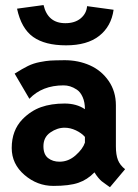

<svg xmlns="http://www.w3.org/2000/svg" viewBox="-20 -745 558 775"><path d="M243.7 -651.4Q282.2 -651.4 305.7 -670.9Q329.1 -690.4 331.5 -720.2L438.5 -705.6Q429.2 -638.7 380.6 -600.3Q332 -562 246.6 -562Q161.6 -562 113.8 -595.9Q65.9 -629.9 48.8 -710L155.8 -724.6Q172.9 -651.4 243.7 -651.4ZM155.3 -154.8Q155.3 -121.6 174.1 -106.9Q192.9 -92.3 220.2 -92.3Q256.3 -92.3 285.4 -118.2Q314.5 -144 322.8 -169.4V-192.4Q309.1 -208 286.4 -218.8Q263.7 -229.5 240.7 -229.5Q210.9 -229.5 183.1 -210.2Q155.3 -190.9 155.3 -154.8ZM447.8 -154.3Q447.8 -120.1 456.1 -99.1Q464.4 -78.1 484.9 -62L423.8 10.7Q418 6.3 406.7 -1.5Q395.5 -9.3 390.1 -13.7Q384.8 -18.1 376.7 -27.6Q368.7 -37.1 361.3 -49.3Q332.5 -19.5 296.1 -7.1Q259.8 5.4 195.3 5.4Q130.4 5.4 78.9 -38.8Q27.3 -83 27.3 -147.5Q27.3 -218.8 70.8 -263.7Q104.5 -297.9 145.5 -312.5Q186.5 -327.1 240.7 -327.1Q289.1 -327.1 322.8 -304.2Q322.8 -332.5 313.7 -353Q304.7 -373.5 290.3 -383.1Q275.9 -392.6 262.9 -396.5Q250 -400.4 236.8 -400.4Q149.9 -400.4 98.6 -346.2L39.1 -447.8Q70.8 -467.8 92.5 -478.5Q114.3 -489.3 140.6 -494.4Q167 -499.5 182.9 -500.5Q198.7 -501.5 240.7 -502Q296.4 -502 343 -481.2Q389.6 -460.4 418.7 -418.2Q447.8 -376 447.8 -319.8Z"/></svg>

Font: Fantasque Sans Mono
Style: Bold
Weight: 700
Monospace: yes
Designer: Jany Belluz
Version: Version 1.8.0 ; ttfautohint (v1.8.2)